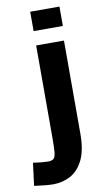

<svg xmlns="http://www.w3.org/2000/svg" viewBox="-141 -825 590 1054"><g transform="rotate(-10 154.0 -298.5)"><path d="M107 -668V-776H270V-668ZM69 179Q49 179 23.5 176.5Q-2 174 -20 171.5Q-38 169 -38 169L-22 43Q-22 43 -7.5 45Q7 47 27 49Q47 51 61 51Q83 51 92.5 42Q102 33 104.5 7Q107 -19 107 -70V-588H262V-69Q262 24 234.5 78.5Q207 133 163 156Q119 179 69 179Z"/></g></svg>

Font: Ruda SemiBold
Style: Bold
Weight: 900
Designer: Mariela Monsalve and Angelina Sanchez
Foundry: Mariela Monsalve and Angelina Sanchez
Version: Version 2.000